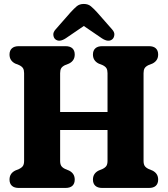

<svg xmlns="http://www.w3.org/2000/svg" viewBox="-20 -928 828 948"><path d="M172.7 -374.9H583.5V-286H172.7ZM276.9 -133.8Q276.9 -118.1 282.3 -109.2Q287.8 -100.4 301.8 -93.6L320.8 -85.8Q349 -71.7 349 -41.3Q349 -21.5 337.5 -10.7Q326 0 303.4 0H72.6Q50.5 0 38.8 -10.7Q27 -21.5 27 -41.3Q27 -71.7 55.1 -85.8L74 -93.6Q88.1 -100.4 93.6 -109.2Q99 -118.1 99 -133.8V-566.5Q99 -582.1 93.8 -590.9Q88.5 -599.6 75 -606.3L55.1 -614.2Q27 -628.3 27 -658.7Q27 -678.6 38.8 -689.3Q50.5 -700 72.6 -700H303.4Q326 -700 337.5 -689.3Q349 -678.6 349 -658.7Q349 -628.3 320.8 -614.2L300.8 -606.3Q287.3 -599.6 282.1 -590.9Q276.9 -582.1 276.9 -566.5ZM688.8 -133.8Q688.8 -118.1 694.2 -109.2Q699.7 -100.4 713.7 -93.6L732.7 -85.8Q760.9 -71.7 760.9 -41.3Q760.9 -21.5 749.4 -10.7Q737.9 0 715.3 0H484.5Q462.4 0 450.7 -10.7Q438.9 -21.5 438.9 -41.3Q438.9 -71.7 467 -85.8L485.9 -93.6Q500 -100.4 505.5 -109.2Q510.9 -118.1 510.9 -133.8V-566.5Q510.9 -582.1 505.7 -590.9Q500.4 -599.6 486.9 -606.3L467 -614.2Q438.9 -628.3 438.9 -658.7Q438.9 -678.6 450.7 -689.3Q462.4 -700 484.5 -700H715.3Q737.9 -700 749.4 -689.3Q760.9 -678.6 760.9 -658.7Q760.9 -628.3 732.7 -614.2L712.7 -606.3Q699.2 -599.6 694 -590.9Q688.8 -582.1 688.8 -566.5ZM429.5 -824H358.2L482.8 -739Q516.2 -717 535.8 -735.2Q543.2 -742.5 544.6 -755.9Q546 -769.3 532.8 -783.6L459.4 -867.1Q442.5 -885.6 428.8 -897Q415.1 -908.5 393.7 -908.5Q372.6 -908.5 358.9 -897Q345.3 -885.5 328.5 -867.1L255.2 -783.6Q242.1 -769.3 243.3 -755.8Q244.6 -742.4 251.9 -735.2Q271.5 -717.2 304.8 -739Z"/></svg>

Font: Fraunces 144pt S100 Black
Style: Regular
Weight: 900
Version: Version 1.000